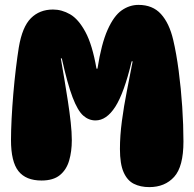

<svg xmlns="http://www.w3.org/2000/svg" viewBox="-20 -758 796 786"><path d="M591 8Q555 8 528 -5.5Q501 -19 486 -53Q471 -87 471 -148Q471 -202 479 -262.5Q487 -323 499.5 -386Q512 -449 523 -507H519Q488 -377 452 -321Q416 -265 371 -265Q343 -265 320.5 -285Q298 -305 277 -360Q256 -415 233 -519H229Q236 -479 243.5 -434Q251 -389 258 -343.5Q265 -298 269.5 -257Q274 -216 274 -184Q274 -138 263 -100.5Q252 -63 225 -41Q198 -19 150 -19Q86 -19 55.5 -57.5Q25 -96 25 -185Q25 -222 27.5 -271.5Q30 -321 34.5 -374Q39 -427 45 -477Q51 -527 57 -564Q71 -648 106.5 -683.5Q142 -719 197 -719Q233 -719 267 -699.5Q301 -680 329.5 -627.5Q358 -575 375 -477H379Q395 -579 420.5 -636Q446 -693 478 -715.5Q510 -738 547 -738Q605 -738 639 -700.5Q673 -663 689 -595Q702 -540 711.5 -468Q721 -396 726 -320.5Q731 -245 731 -179Q731 -76 693 -34Q655 8 591 8Z"/></svg>

Font: DynaPuff
Style: Bold
Weight: 700
Designer: Toshi Omagari, Jennifer Daniel
Foundry: Google Fonts
Version: Version 2.000